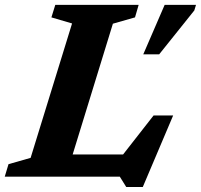

<svg xmlns="http://www.w3.org/2000/svg" viewBox="-44 -727 827 790"><path d="M420.5 -629.5 255 -91.5H462.5L588 -252H668.5L543.5 42.5H475.5L449 0H-24.5L-9 -51.5L82 -77.5L252.5 -630.5L167.5 -655.5L183.5 -707H526.5L511.5 -655.5ZM545.5 -503.5 633.5 -707H762.5L755.5 -684L611 -503.5Z"/></svg>

Font: Newsreader Caption SemiBold
Style: Italic
Weight: 600
Italic angle: -17°
Designer: Hugues Gentile
Foundry: Production Type
Version: Version 1.001